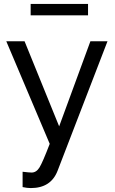

<svg xmlns="http://www.w3.org/2000/svg" viewBox="-20 -732 585 977"><path d="M136 -654V-712H428V-654ZM95 142Q129 146 141 146Q165 146 181 120Q197 94 233 0L12 -522H105L281 -89L440 -522H527L273 137Q239 225 137 225Q118 225 95 220Z"/></svg>

Font: Raleway-v4020 Medium
Style: Regular
Weight: 500
Designer: Matt McInerney, Pablo Impallari, Rodrigo Fuenzalida
Foundry: Matt McInerney, Pablo Impallari, Rodrigo Fuenzalida
Version: Version 4.020;PS 004.020;hotconv 1.0.88;makeotf.lib2.5.64775